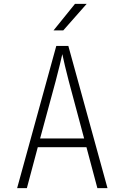

<svg xmlns="http://www.w3.org/2000/svg" viewBox="-20 -966 640 986"><path d="M118 0H68L269 -730H331L532 0H480L424 -210H174ZM186 -255H412L333 -550Q311 -635 300 -688Q292 -650 266 -550ZM305 -810H255L365 -946H425Z"/></svg>

Font: JetBrains Mono Extra Light
Style: Regular
Weight: 200
Monospace: yes
Designer: Philipp Nurullin, Konstantin Bulenkov
Foundry: JetBrains
Version: 2.002